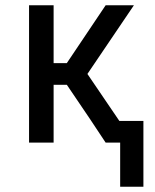

<svg xmlns="http://www.w3.org/2000/svg" viewBox="-20 -540 588 727"><path d="M523 167H435V0H380L321 -89L233 -219H183V0H90V-520H183V-301H233L380 -520H487L311 -260L432 -82H523Z"/></svg>

Font: Iosevka Semi-Condensed Medium
Style: Regular
Weight: 500
Monospace: yes
Designer: Belleve Invis
Foundry: Belleve Invis
Version: Version 27.3.5